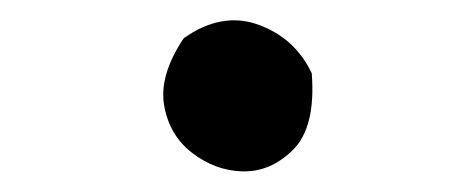

<svg xmlns="http://www.w3.org/2000/svg" viewBox="-20 -471 460 186"><path d="M214 -305Q188 -306 166 -323Q144 -340 139 -369Q134 -398 158 -434Q195 -460 230.5 -447Q266 -434 282 -400Q286 -348 264 -326Q242 -304 214 -305Z"/></svg>

Font: Yuji Hentaigana Akebono
Style: Regular
Weight: 400
Designer: Kataoka Yuji
Foundry: Kinuta Font Factory
Version: Version 3.002